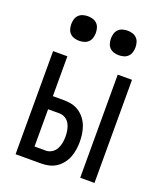

<svg xmlns="http://www.w3.org/2000/svg" viewBox="-136 -821 771 910"><g transform="rotate(20 250.0 -366.0)"><path d="M377 0V-520H449V0ZM51 0V-520H123V-319H180Q200 -319 219.5 -314.5Q239 -310 255.5 -299Q272 -288 284.5 -272Q297 -256 304 -237.5Q311 -219 314 -199Q317 -179 317 -159Q317 -139 314 -119.5Q311 -100 304 -81.5Q297 -63 284.5 -47Q272 -31 255.5 -20Q239 -9 219.5 -4.5Q200 0 180 0ZM123 -65H180Q196 -65 210 -74Q224 -83 231.5 -97Q239 -111 242 -127Q245 -143 245 -159Q245 -175 242 -191.5Q239 -208 231.5 -222Q224 -236 210 -244.5Q196 -253 180 -253H123ZM350 -608Q338 -608 325.5 -611.5Q313 -615 304 -624Q295 -633 291.5 -645.5Q288 -658 288 -670Q288 -682 291.5 -694.5Q295 -707 304 -716Q313 -725 325.5 -728.5Q338 -732 350 -732Q362 -732 374.5 -728.5Q387 -725 396 -716Q405 -707 408.5 -694.5Q412 -682 412 -670Q412 -658 408.5 -645.5Q405 -633 396 -624Q387 -615 374.5 -611.5Q362 -608 350 -608ZM150 -608Q138 -608 125.5 -611.5Q113 -615 104 -624Q95 -633 91.5 -645.5Q88 -658 88 -670Q88 -682 91.5 -694.5Q95 -707 104 -716Q113 -725 125.5 -728.5Q138 -732 150 -732Q162 -732 174.5 -728.5Q187 -725 196 -716Q205 -707 208.5 -694.5Q212 -682 212 -670Q212 -658 208.5 -645.5Q205 -633 196 -624Q187 -615 174.5 -611.5Q162 -608 150 -608Z"/></g></svg>

Font: HulyMono
Style: Regular
Weight: 400
Monospace: yes
Designer: Belleve Invis
Foundry: Belleve Invis
Version: Version 33.2.5; ttfautohint (v1.8.4)